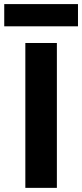

<svg xmlns="http://www.w3.org/2000/svg" viewBox="-40 -908 396 928"><path d="M-19.5 -888.2H336.9V-780.8H-19.5ZM82.5 -700.2H234.9V0H82.5Z"/></svg>

Font: Selawik
Style: Bold
Weight: 700
Designer: Aaron Bell
Foundry: Microsoft Corporation
Version: Version 1.01